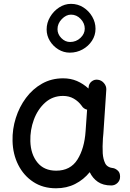

<svg xmlns="http://www.w3.org/2000/svg" viewBox="-20 -943 679 1001"><path d="M560.1 23.9Q517.6 23.9 490.2 5.1Q462.9 -13.7 447.8 -45.4Q416 -6.3 371.8 16.1Q327.6 38.6 272 38.6Q204.1 38.6 153.8 5.6Q103.5 -27.3 75.2 -83.3Q46.9 -139.2 45.4 -208.5Q43.9 -269.5 62.3 -327.6Q80.6 -385.7 115.5 -432.6Q150.4 -479.5 199.5 -507.1Q248.5 -534.7 309.1 -534.7Q348.1 -534.7 380.9 -520.8Q413.6 -506.8 441.4 -481.4L441.9 -487.8Q442.9 -506.3 457.3 -518.1Q471.7 -529.8 490.2 -527.3Q509.3 -524.9 522.2 -509.5Q535.2 -494.1 534.2 -475.6L519 -247.1Q518.1 -233.9 516.6 -221.2Q515.1 -201.7 514.9 -180.2Q514.6 -158.7 515.6 -143.6Q517.6 -113.8 528.3 -91.6Q539.1 -69.3 573.2 -65.9Q585 -62.5 595.5 -52.2Q606 -42 606 -22Q606.4 -2.9 592.8 10.5Q579.1 23.9 560.1 23.9ZM272.9 -53.2Q347.2 -53.2 383.8 -111.3Q420.4 -169.4 426.3 -259.8L434.1 -371.1Q415 -376 405.8 -391.6Q389.2 -414.6 364.7 -428.7Q340.3 -442.9 308.6 -442.9Q254.4 -442.9 215.6 -408.2Q176.8 -373.5 156.7 -319.6Q136.7 -265.6 138.2 -207Q140.1 -139.2 174.8 -96.2Q209.5 -53.2 272.9 -53.2ZM478 -793Q478 -758.8 459.5 -730.5Q440.9 -702.1 410.4 -685.3Q379.9 -668.5 343.8 -668.5Q312 -668.5 284.4 -685.3Q256.8 -702.1 240 -729.7Q223.1 -757.3 223.1 -789.6Q223.1 -824.2 241.2 -854.7Q259.3 -885.3 288.3 -904.1Q317.4 -922.9 350.1 -922.9Q385.7 -922.9 414.8 -904.3Q443.8 -885.7 460.9 -856Q478 -826.2 478 -793ZM421.9 -793.5Q421.9 -821.8 400.6 -844.2Q379.4 -866.7 350.1 -866.7Q324.7 -866.7 302.2 -843.5Q279.8 -820.3 279.8 -791Q279.8 -764.6 299.8 -744.4Q319.8 -724.1 345.2 -724.1Q377 -724.1 399.4 -745.4Q421.9 -766.6 421.9 -793.5Z"/></svg>

Font: Mikhak-DS2-FD Medium
Style: Regular
Weight: 500
Designer: Amin Abedi
Version: Version 3.4